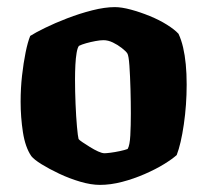

<svg xmlns="http://www.w3.org/2000/svg" viewBox="-20 -520 583 540"><path d="M261 0Q236 0 205.5 -9Q175 -18 146.5 -31.5Q118 -45 97 -58Q76 -71 68 -81Q51 -106 44.5 -148Q38 -190 38 -234Q38 -272 42 -307.5Q46 -343 52 -372.5Q58 -402 65 -419Q79 -428 106.5 -441.5Q134 -455 169 -468.5Q204 -482 239.5 -491Q275 -500 303 -500Q322 -500 348 -493Q374 -486 401 -475Q428 -464 449.5 -450.5Q471 -437 482 -425Q490 -408 495 -386.5Q500 -365 502.5 -339Q505 -313 505 -282Q505 -225 497 -170Q489 -115 477 -84Q465 -73 441.5 -58.5Q418 -44 387 -30.5Q356 -17 323.5 -8.5Q291 0 261 0ZM274 -89Q279 -89 291 -90.5Q303 -92 317 -95Q331 -98 339 -101Q345 -111 346.5 -139Q348 -167 348 -201Q348 -232 347 -269Q346 -306 344 -335Q342 -364 338 -370Q334 -376 322.5 -385Q311 -394 297.5 -400.5Q284 -407 271 -407Q262 -407 248.5 -404.5Q235 -402 222.5 -398.5Q210 -395 202 -391Q198 -386 195.5 -371.5Q193 -357 192 -337.5Q191 -318 191 -296Q191 -264 192.5 -227.5Q194 -191 196.5 -163.5Q199 -136 201 -129Q203 -126 212 -120Q221 -114 233 -106.5Q245 -99 256 -94Q267 -89 274 -89Z"/></svg>

Font: Texturina 12pt ExtraBold
Style: Regular
Weight: 800
Designer: Guillermo Torres Carreño
Foundry: Omnibus-Type
Version: Version 1.002